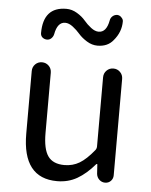

<svg xmlns="http://www.w3.org/2000/svg" viewBox="-56 -853 718 911"><g transform="rotate(5 303.0 -397.0)"><path d="M250 12.7Q85 12.7 85 -199.2V-497.1Q85 -516.6 98.1 -529.8Q111.3 -543 130.4 -543Q149.4 -543 162.6 -529.8Q175.8 -516.6 175.8 -497.1V-210Q175.8 -133.8 199.7 -100.1Q223.6 -66.4 278.3 -66.4Q317.4 -66.4 349.6 -85.4Q381.8 -104.5 418.9 -150.4Q424.8 -158.2 424.8 -168V-497.1Q424.8 -516.6 438 -529.8Q451.2 -543 470.2 -543Q489.3 -543 502.4 -529.8Q515.6 -516.6 515.6 -497.1V-38.1Q515.6 -22.5 504.9 -11.2Q494.1 0 477.5 0Q461.9 0 450.2 -10.7Q438.5 -21.5 436.5 -38.1L433.6 -84Q432.6 -85 431.2 -85Q429.7 -85 428.7 -84Q387.7 -36.1 345.2 -11.7Q302.7 12.7 250 12.7ZM384.8 -644.5Q358.4 -644.5 334 -659.7Q309.6 -674.8 294.4 -692.4Q279.3 -710 260.3 -724.6Q241.2 -739.3 223.6 -739.3Q186.5 -739.3 175.8 -680.7Q172.9 -668 163.6 -659.7Q154.3 -651.4 141.6 -652.3Q128.9 -653.3 120.1 -662.1Q113.3 -669.9 113.3 -680.7Q113.3 -805.7 223.6 -805.7Q250 -805.7 274.4 -791Q298.8 -776.4 314 -758.3Q329.1 -740.2 348.1 -725.6Q367.2 -710.9 384.8 -710.9Q421.9 -710.9 432.6 -768.6Q434.6 -781.2 444.3 -789.6Q454.1 -797.9 466.8 -797.9Q479.5 -796.9 487.3 -787.1Q495.1 -779.3 495.1 -769.5Q495.1 -718.8 460 -677.7Q433.6 -644.5 384.8 -644.5Z"/></g></svg>

Font: Gen Jyuu GothicX Regular
Style: Regular
Weight: 400
Designer: [Source Han Sans]
Ryoko NISHIZUKA  (kana & ideographs); Paul D. Hunt (Latin, Greek & Cyrillic); Wenlong ZHANG  (bopomofo
Version: Version 1.002.20150607